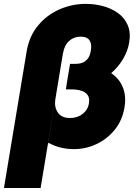

<svg xmlns="http://www.w3.org/2000/svg" viewBox="-50 -757 701 982"><path d="M389.2 -737.2Q434.7 -737.2 477.8 -725.5Q521 -713.8 554.2 -689.6Q587.4 -665.5 603.3 -628.2Q619.3 -590.9 610.8 -539.8Q603.7 -496.8 579.5 -455.6Q555.4 -414.4 518.5 -382.8Q560.4 -355.1 578.5 -309.8Q596.6 -264.6 586.6 -207.4Q576.3 -142.8 538 -94.8Q499.6 -46.9 444.6 -20.6Q389.6 5.7 328.1 5.7Q257.1 5.7 200.3 -25.6L196 -24.1L233 -248.6Q226.9 -209.2 245.9 -181.3Q264.9 -153.4 308.2 -153.4Q345.9 -153.4 372.9 -174.5Q399.9 -195.7 404.8 -228.7Q409.4 -256.4 397.5 -271.8Q385.7 -287.3 364.2 -293.5Q342.7 -299.7 318.2 -299.7H286.9L290.1 -319.6H289.8L308.2 -430.4H335.2Q366.8 -430.4 383.5 -442.5Q400.2 -454.5 407 -470.9Q413.7 -487.2 414.8 -500Q420.5 -530.9 408 -550.2Q395.6 -569.6 362.2 -569.6Q328.5 -569.6 303.8 -547.8Q279.1 -525.9 271.3 -480.1L157.7 204.5H-29.8L86.6 -495.7Q99.8 -572.4 144.5 -626.4Q189.3 -680.4 253.6 -708.8Q317.8 -737.2 389.2 -737.2Z"/></svg>

Font: Inter UI Black
Style: Italic
Weight: 900
Italic angle: -9.39999°
Designer: Rasmus Andersson
Foundry: rsms
Version: 3.2;8d6f07862